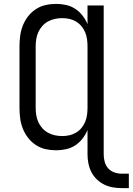

<svg xmlns="http://www.w3.org/2000/svg" viewBox="-20 -763 681 985"><path d="M605 202Q581 202 558 198Q535 194 514 183.5Q493 173 476 156.5Q459 140 448.5 119Q438 98 433.5 75Q429 52 429 29V-96Q419 -72 403 -51.5Q387 -31 365.5 -17Q344 -3 318.5 2.5Q293 8 268 8Q240 8 213.5 2Q187 -4 164 -19Q141 -34 124 -56Q107 -78 97 -103.5Q87 -129 83.5 -156Q80 -183 80 -210V-525Q80 -552 83.5 -579Q87 -606 97 -631.5Q107 -657 124 -679Q141 -701 164 -716Q187 -731 213.5 -737Q240 -743 268 -743Q293 -743 318.5 -737.5Q344 -732 365.5 -718Q387 -704 403 -683.5Q419 -663 429 -639V-735H512V29Q512 48 517 67Q522 86 535 100.5Q548 115 566.5 121.5Q585 128 605 128H641V202ZM299 -65Q318 -65 336 -69Q354 -73 370 -82.5Q386 -92 398 -106.5Q410 -121 417 -138Q424 -155 426.5 -173.5Q429 -192 429 -210V-525Q429 -543 426.5 -561.5Q424 -580 417 -597Q410 -614 398 -628.5Q386 -643 370 -652.5Q354 -662 336 -666Q318 -670 299 -670Q280 -670 261.5 -666Q243 -662 226.5 -653Q210 -644 197 -629.5Q184 -615 176.5 -598Q169 -581 166 -562.5Q163 -544 163 -525V-210Q163 -191 166 -172.5Q169 -154 176.5 -137Q184 -120 197 -105.5Q210 -91 226.5 -82Q243 -73 261.5 -69Q280 -65 299 -65Z"/></svg>

Font: Iosevka SS04 Extended
Style: Regular
Weight: 400
Width: 7
Monospace: yes
Designer: Belleve Invis
Foundry: Belleve Invis
Version: Version 19.0.0; ttfautohint (v1.8.4)